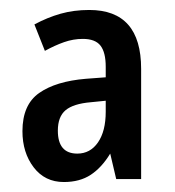

<svg xmlns="http://www.w3.org/2000/svg" viewBox="-20 -742 351 385"><path d="M159 -722Q263 -722 263 -604V-383H213L201 -434Q184 -406 162 -391.5Q140 -377 108 -377Q70 -377 47.5 -406.5Q25 -436 25 -479Q25 -532 58.5 -555.5Q92 -579 152 -584L192 -587V-608Q192 -637 181.5 -650.5Q171 -664 146 -664Q127 -664 108.5 -657.5Q90 -651 70 -640L49 -693Q75 -707 101.5 -714.5Q128 -722 159 -722ZM162 -537Q127 -534 111.5 -521Q96 -508 96 -480Q96 -434 135 -434Q161 -434 176.5 -456.5Q192 -479 192 -518V-540Z"/></svg>

Font: Noto Sans ExtraCondensed Medium
Style: Regular
Weight: 500
Width: 2
Designer: Monotype Design Team
Foundry: Monotype Imaging Inc.
Version: Version 2.013; ttfautohint (v1.8.4.7-5d5b)